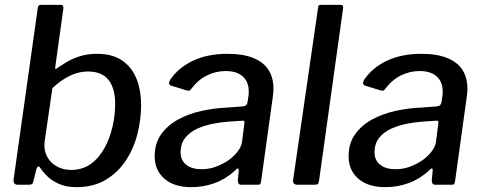

<svg xmlns="http://www.w3.org/2000/svg" viewBox="-20 -762 1994 792"><path d="M53 0Q43 0 39 -6Q35 -12 36 -21L136 -730Q137 -737 140 -739.5Q143 -742 148 -742H232Q239 -742 240.5 -736.5Q242 -731 241 -724L208 -486Q207 -477 209.5 -477Q212 -477 220 -484Q234 -493 256 -506.5Q278 -520 309.5 -530Q341 -540 380 -540Q443 -540 483 -513Q523 -486 542.5 -438.5Q562 -391 562 -328Q562 -270 547 -210Q532 -150 499.5 -100.5Q467 -51 416.5 -20.5Q366 10 296 10Q253 10 223 -3.5Q193 -17 174 -36Q155 -55 145 -71Q142 -76 137.5 -75Q133 -74 130 -64L118 -16Q116 -6 112 -3Q108 0 98 0ZM164 -177Q160 -143 174 -116.5Q188 -90 214.5 -75.5Q241 -61 273 -61Q321 -61 355.5 -86.5Q390 -112 412 -153Q434 -194 444.5 -241Q455 -288 455 -332Q455 -398 427.5 -432.5Q400 -467 344 -467Q301 -467 262.5 -446.5Q224 -426 196 -398Z M949 -58Q911 -23 865 -6.5Q819 10 769 10Q698 10 658 -25Q618 -60 618 -117Q618 -171 645 -208.5Q672 -246 715.5 -269.5Q759 -293 811.5 -304.5Q864 -316 914 -318L980 -323Q999 -324 1001 -341L1005 -366Q1006 -371 1006 -376Q1006 -381 1006 -386Q1006 -425 981 -447Q956 -469 911 -469Q871 -469 834 -451Q797 -433 767 -393Q764 -389 760.5 -388Q757 -387 750 -389L685 -409Q680 -411 678 -416Q676 -421 682 -433Q717 -484 777 -512Q837 -540 918 -540Q983 -540 1025.5 -522.5Q1068 -505 1088 -473Q1108 -441 1108 -397Q1108 -390 1107.5 -382.5Q1107 -375 1106 -367L1057 -14Q1055 -4 1053 -2Q1051 0 1042 0H975Q967 0 964 -5Q961 -10 961 -19L965 -60Q964 -75 949 -58ZM988 -252Q989 -260 987.5 -262.5Q986 -265 978 -264L919 -260Q892 -258 858.5 -251.5Q825 -245 794.5 -231.5Q764 -218 744.5 -194Q725 -170 725 -133Q725 -101 748 -82.5Q771 -64 812 -64Q844 -64 872.5 -75Q901 -86 924 -102Q947 -119 961 -138Q975 -157 978 -174Z M1296 -16Q1294 -5 1290.5 -2.5Q1287 0 1275 0H1207Q1197 0 1192.5 -5Q1188 -10 1189 -19L1292 -730Q1293 -738 1295 -740Q1297 -742 1304 -742H1386Q1398 -742 1395 -726Z M1749 -58Q1711 -23 1665 -6.5Q1619 10 1569 10Q1498 10 1458 -25Q1418 -60 1418 -117Q1418 -171 1445 -208.5Q1472 -246 1515.5 -269.5Q1559 -293 1611.5 -304.5Q1664 -316 1714 -318L1780 -323Q1799 -324 1801 -341L1805 -366Q1806 -371 1806 -376Q1806 -381 1806 -386Q1806 -425 1781 -447Q1756 -469 1711 -469Q1671 -469 1634 -451Q1597 -433 1567 -393Q1564 -389 1560.5 -388Q1557 -387 1550 -389L1485 -409Q1480 -411 1478 -416Q1476 -421 1482 -433Q1517 -484 1577 -512Q1637 -540 1718 -540Q1783 -540 1825.5 -522.5Q1868 -505 1888 -473Q1908 -441 1908 -397Q1908 -390 1907.5 -382.5Q1907 -375 1906 -367L1857 -14Q1855 -4 1853 -2Q1851 0 1842 0H1775Q1767 0 1764 -5Q1761 -10 1761 -19L1765 -60Q1764 -75 1749 -58ZM1788 -252Q1789 -260 1787.5 -262.5Q1786 -265 1778 -264L1719 -260Q1692 -258 1658.5 -251.5Q1625 -245 1594.5 -231.5Q1564 -218 1544.5 -194Q1525 -170 1525 -133Q1525 -101 1548 -82.5Q1571 -64 1612 -64Q1644 -64 1672.5 -75Q1701 -86 1724 -102Q1747 -119 1761 -138Q1775 -157 1778 -174Z"/></svg>

Font: Libre Franklin Thin Medium
Style: Italic
Weight: 500
Italic angle: -8°
Version: Version 3.000